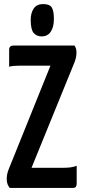

<svg xmlns="http://www.w3.org/2000/svg" viewBox="-20 -924 416 944"><path d="M28 0Q22 -7 17.5 -17.5Q13 -28 13 -43Q13 -54 15 -65.5Q17 -77 22 -90L228 -601H72Q62 -601 49 -600Q36 -599 25 -596V-679Q25 -700 46 -700H346Q351 -693 353.5 -685.5Q356 -678 356 -665Q356 -642 346 -617L135 -99H290Q309 -99 326 -101Q343 -103 357 -109V-20Q357 -11 353 -5.5Q349 0 337 0ZM185 -745Q160 -745 145.5 -762Q131 -779 131 -826Q131 -861 146 -882.5Q161 -904 192 -904Q223 -904 234 -888Q245 -872 245 -831Q245 -791 229.5 -768Q214 -745 185 -745Z"/></svg>

Font: Yanone Kaffeesatz ExtraLight
Style: Bold
Weight: 700
Version: Version 2.003